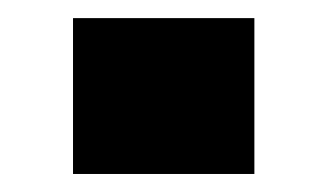

<svg xmlns="http://www.w3.org/2000/svg" viewBox="-20 -193 362 213"><path d="M61 -172.9H262.2V0H61Z"/></svg>

Font: Sporting Grotesque
Style: Gras
Weight: 700
Designer: Lucas LE BIHAN
Foundry: Lucas LE BIHAN
Version: Version 1.001